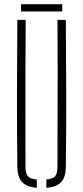

<svg xmlns="http://www.w3.org/2000/svg" viewBox="-20 -895 398 919"><path d="M63 -95Q61 -274.5 61.2 -447.8Q61.5 -621 63 -800H103Q102 -680.5 101.8 -564Q101.5 -447.5 101.8 -331Q102 -214.5 102 -95Q102 -64.5 113.5 -51.5Q125 -38.5 156 -36V4Q107.5 0 85.8 -23.5Q64 -47 63 -95ZM202 4V-36Q233 -38.5 244 -51.5Q255 -64.5 255 -95Q255 -214.5 255.5 -331Q256 -447.5 256 -564Q256 -680.5 255 -800H295Q296.5 -621 297 -447.8Q297.5 -274.5 295 -95Q294.5 -47 272.8 -23.5Q251 0 202 4ZM81 -875H278V-840H81Z"/></svg>

Font: Big Shoulders Stencil Text Thin
Style: Regular
Weight: 100
Designer: Patric King
Foundry: XO Type Co
Version: Version 2.001